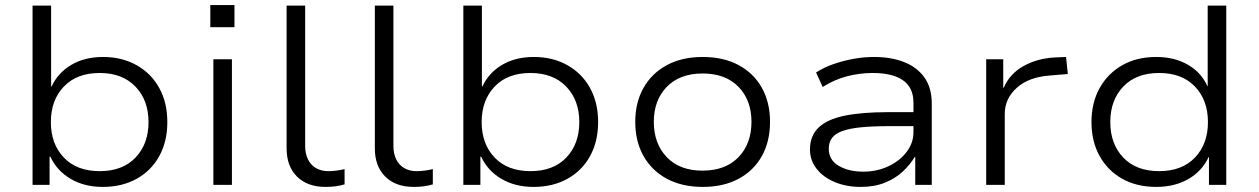

<svg xmlns="http://www.w3.org/2000/svg" viewBox="-20 -727 4950 755"><path d="M384 8Q312 8 258 -23.5Q204 -55 178 -111H175V0H108V-705H181V-387H183Q208 -441 260.5 -472Q313 -503 385 -503Q460 -503 517.5 -470.5Q575 -438 606.5 -380.5Q638 -323 638 -247Q638 -171 606.5 -113.5Q575 -56 517.5 -24Q460 8 384 8ZM372 -54Q462 -54 513 -107.5Q564 -161 564 -247Q564 -333 512.5 -386.5Q461 -440 372 -440Q282 -440 231 -386.5Q180 -333 180 -247Q180 -161 231 -107.5Q282 -54 372 -54Z M807 -620V-707H902V-620ZM819 0V-494H892V0Z M1260 8Q1189 8 1148 -32.5Q1107 -73 1107 -144V-705H1180V-153Q1180 -123 1191 -100.5Q1202 -78 1222.5 -66Q1243 -54 1271 -54Q1286 -54 1302 -56Q1318 -58 1335 -62V-2Q1318 3 1300 5.5Q1282 8 1260 8Z M1607 8Q1536 8 1495 -32.5Q1454 -73 1454 -144V-705H1527V-153Q1527 -123 1538 -100.5Q1549 -78 1569.5 -66Q1590 -54 1618 -54Q1633 -54 1649 -56Q1665 -58 1682 -62V-2Q1665 3 1647 5.5Q1629 8 1607 8Z M2078 8Q2006 8 1952 -23.5Q1898 -55 1872 -111H1869V0H1802V-705H1875V-387H1877Q1902 -441 1954.5 -472Q2007 -503 2079 -503Q2154 -503 2211.5 -470.5Q2269 -438 2300.5 -380.5Q2332 -323 2332 -247Q2332 -171 2300.5 -113.5Q2269 -56 2211.5 -24Q2154 8 2078 8ZM2066 -54Q2156 -54 2207 -107.5Q2258 -161 2258 -247Q2258 -333 2206.5 -386.5Q2155 -440 2066 -440Q1976 -440 1925 -386.5Q1874 -333 1874 -247Q1874 -161 1925 -107.5Q1976 -54 2066 -54Z M2744 8Q2662 8 2602.5 -24Q2543 -56 2510.5 -113.5Q2478 -171 2478 -248Q2478 -324 2510.5 -381.5Q2543 -439 2602.5 -471Q2662 -503 2743 -503Q2825 -503 2884.5 -471Q2944 -439 2976 -381.5Q3008 -324 3008 -248Q3008 -171 2976 -113.5Q2944 -56 2884.5 -24Q2825 8 2744 8ZM2742 -56Q2833 -56 2884 -109Q2935 -162 2935 -248Q2935 -333 2884 -385.5Q2833 -438 2743 -438Q2653 -438 2602 -385.5Q2551 -333 2551 -248Q2551 -162 2602 -109Q2653 -56 2742 -56Z M3365 8Q3308 8 3262.5 -11Q3217 -30 3191 -63.5Q3165 -97 3165 -139Q3165 -193 3199 -225.5Q3233 -258 3301 -272Q3369 -286 3473 -286H3587V-231H3477Q3412 -231 3366.5 -226.5Q3321 -222 3293 -212Q3265 -202 3252 -185Q3239 -168 3239 -142Q3239 -98 3278 -75Q3317 -52 3375 -52Q3428 -52 3473 -73Q3518 -94 3545 -129.5Q3572 -165 3572 -207V-323Q3572 -383 3530.5 -411.5Q3489 -440 3412 -440Q3360 -440 3310.5 -427Q3261 -414 3215 -385L3189 -442Q3220 -462 3257.5 -475Q3295 -488 3335.5 -495.5Q3376 -503 3417 -503Q3484 -503 3535 -483Q3586 -463 3615 -422.5Q3644 -382 3644 -319V0H3579V-110H3577Q3560 -81 3531 -53.5Q3502 -26 3460.5 -9Q3419 8 3365 8Z M3858 0V-494H3925V-382H3927Q3950 -436 4003.5 -466.5Q4057 -497 4126 -501L4172 -503L4179 -436L4108 -430Q4025 -424 3978 -381.5Q3931 -339 3931 -279V0Z M4527 8Q4450 8 4393 -24Q4336 -56 4304 -113.5Q4272 -171 4272 -247Q4272 -323 4304 -380.5Q4336 -438 4393 -470.5Q4450 -503 4527 -503Q4598 -503 4651 -472.5Q4704 -442 4728 -388H4729V-705H4802V0H4734V-110H4733Q4707 -54 4653 -23Q4599 8 4527 8ZM4538 -54Q4628 -54 4679 -107.5Q4730 -161 4730 -247Q4730 -333 4679 -386.5Q4628 -440 4538 -440Q4448 -440 4397 -386.5Q4346 -333 4346 -247Q4346 -161 4397 -107.5Q4448 -54 4538 -54Z"/></svg>

Font: Nunito Sans 7pt SemiExpanded Light
Style: Regular
Weight: 300
Width: 6
Designer: Vernon Adams
Foundry: Vernon Adams
Version: Version 3.101;gftools[0.9.27]